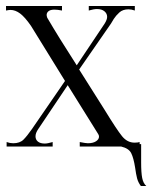

<svg xmlns="http://www.w3.org/2000/svg" viewBox="-50 -487 506 638"><path d="M436 131H418Q409 119 405.5 105.5Q402 92 399 70Q394 38 386 22Q378 6 353 0H215V-15Q235 -11 242 -11Q259 -11 269 -17.5Q279 -24 279 -33Q279 -38 276 -42L175 -204L77 -58Q68 -45 68 -34Q68 -23 76 -16.5Q84 -10 99 -10Q108 -10 125 -15V0H-28V-15Q-17 -11 -6 -11Q16 -11 28 -23Q40 -35 56 -58L166 -218L53 -401Q33 -430 17 -442Q1 -454 -15 -454Q-20 -454 -30 -452V-467H156V-452Q141 -455 131 -455Q118 -455 111.5 -450Q105 -445 105 -437Q105 -434 107 -428Q145 -363 205 -270L298 -409Q306 -422 306 -431Q306 -442 297 -449.5Q288 -457 272 -457Q262 -457 245 -452V-467H398V-452Q387 -456 377 -456Q358 -456 346.5 -445.5Q335 -435 328 -424Q321 -413 319 -409L213 -256L297 -123Q338 -56 355.5 -34.5Q373 -13 397 -13Q408 -13 414 -15V-8H419V53Q419 87 422.5 104.5Q426 122 436 131Z"/></svg>

Font: Viaoda Libre
Style: Regular
Weight: 400
Designer: Gydient
Version: Version 2.000